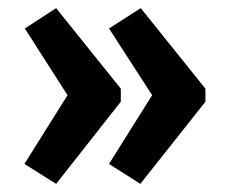

<svg xmlns="http://www.w3.org/2000/svg" viewBox="-20 -485 558 472"><path d="M485 -267 326 -465 248 -415 354 -251 248 -82 325 -33 485 -235ZM277 -267 118 -465 41 -415 146 -251 40 -82 118 -33 277 -235Z"/></svg>

Font: SnT
Style: Bold
Weight: 700
Designer: Natanael Gama
Version: Version 1.001;PS 001.001;hotconv 1.0.70;makeotf.lib2.5.58329